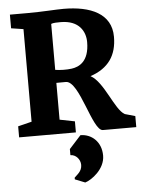

<svg xmlns="http://www.w3.org/2000/svg" viewBox="-67 -817 888 1183"><g transform="rotate(-5 377.0 -226.0)"><path d="M29.8 0H380.9V-68.4L287.6 -86.9V-314.5C305.7 -314.9 325.7 -314.5 346.7 -314.9C430.7 -314.5 483.4 0 547.9 0H754.4V-68.4L690.9 -86.4C630.9 -118.7 582 -293.5 501 -337.4C613.8 -375.5 666 -451.7 666 -566.9C666 -710 538.1 -765.1 371.1 -765.1C321.3 -765.1 241.2 -758.3 148.9 -758.3H39.1V-673.8L114.7 -662.1V-89.4L29.8 -68.4ZM287.6 -395V-679.2C299.3 -685.1 328.1 -685.1 346.7 -685.1C461.4 -685.1 498.5 -612.8 498.5 -548.8C498.5 -427.2 434.6 -399.9 389.6 -393.6C358.4 -389.2 317.4 -390.1 287.6 -395ZM335 99.1V136.7C368.2 136.7 396 167.5 396 202.1C396 242.7 364.3 260.7 349.1 277.3V287.6L411.6 312.5C451.2 300.8 535.6 240.7 535.6 156.7C535.6 70.8 475.6 19.5 407.2 19.5Z"/></g></svg>

Font: Merriweather
Style: Heavy
Weight: 900
Designer: Eben Sorkin ( eben@eyebytes.com )
Foundry: Sorkin Type Co.
Version: Version 1.003